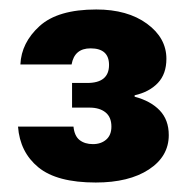

<svg xmlns="http://www.w3.org/2000/svg" viewBox="-20 -733 403 405"><path d="M182 -348Q100 -348 61 -380Q22 -412 18 -466H135Q137 -446 148 -437.5Q159 -429 176 -429Q193 -429 204 -438.5Q215 -448 215 -466Q215 -486 202.5 -496Q190 -506 169 -506H132V-558H164Q210 -558 210 -596Q210 -631 171 -631Q137 -631 131 -597H23Q25 -643 63.5 -678Q102 -713 183 -713Q249 -713 290 -683Q331 -653 331 -609Q331 -577 313 -558Q295 -539 264 -532V-529Q298 -520 317 -500Q336 -480 336 -448Q336 -403 294 -375.5Q252 -348 182 -348Z"/></svg>

Font: DM Sans Black
Style: Regular
Weight: 900
Designer: Colophon Foundry, Jonny Pinhorn
Foundry: Colophon Foundry
Version: Version 4.004; ttfautohint (v1.8.4.7-5d5b)